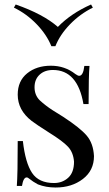

<svg xmlns="http://www.w3.org/2000/svg" viewBox="-20 -822 486 856"><path d="M221 -6Q258 -6 284 -29.5Q310 -53 310 -101Q307 -142 283.5 -167.5Q260 -193 197 -232Q142 -267 121 -283Q59 -331 59 -400Q59 -461 101 -495Q143 -529 207 -529Q269 -529 316 -492Q327 -484 333 -484Q351 -484 356 -528H379Q375 -484 375 -358H352Q326 -510 216 -510Q179 -510 156.5 -489Q134 -468 134 -433Q134 -398 157 -375Q183 -351 214 -331L262 -301Q337 -252 366.5 -217.5Q396 -183 399 -126Q399 -62 349.5 -24Q300 14 228 14Q185 14 149 0Q128 -11 108 -27Q104 -31 99 -31Q84 -31 78 7H55Q59 -44 59 -193H82Q93 -96 123 -51Q153 -6 221 -6ZM227 -616H209Q188 -668 143 -714.5Q98 -761 42 -788L50 -802Q173 -759 238 -702Q296 -762 386 -802L394 -788Q337 -760 292 -713.5Q247 -667 227 -616Z"/></svg>

Font: Playfair Display
Style: Regular
Weight: 400
Designer: Claus Eggers S?rensen
Foundry: Claus Eggers S?rensen
Version: Version 1.003